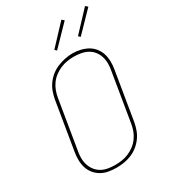

<svg xmlns="http://www.w3.org/2000/svg" viewBox="-230 -1074 1059 1195"><g transform="rotate(-30 300.0 -477.0)"><path d="M246 8Q217 8 189.5 3Q162 -2 138.5 -15.5Q115 -29 98 -50Q81 -71 73 -97Q65 -123 64.5 -151.5Q64 -180 69 -208L126 -553Q131 -580 140.5 -606Q150 -632 167 -655Q184 -678 207 -696Q230 -714 256.5 -724.5Q283 -735 310 -740.5Q337 -746 363 -746Q391 -746 419 -739.5Q447 -733 470.5 -720Q494 -707 511 -685.5Q528 -664 536 -638.5Q544 -613 544.5 -584Q545 -555 540 -527L483 -182Q478 -155 468.5 -129Q459 -103 442 -80Q425 -57 402 -39Q379 -21 352.5 -10.5Q326 0 299 4Q272 8 246 8ZM246 -11Q271 -11 295.5 -14.5Q320 -18 344 -28Q368 -38 389 -54Q410 -70 425.5 -91.5Q441 -113 449.5 -136.5Q458 -160 462 -185L519 -530Q524 -555 524 -581Q524 -607 516.5 -630.5Q509 -654 494 -673Q479 -692 457.5 -703.5Q436 -715 411 -719.5Q386 -724 361 -724Q336 -724 311.5 -720Q287 -716 263.5 -706Q240 -696 219 -680Q198 -664 183 -643Q168 -622 159.5 -598.5Q151 -575 147 -550L90 -205Q85 -180 85 -154.5Q85 -129 92.5 -105.5Q100 -82 114.5 -63Q129 -44 150 -32Q171 -20 196 -15.5Q221 -11 246 -11ZM460 -809 447 -821 579 -962 595 -948ZM290 -809 277 -821 409 -962 425 -948Z"/></g></svg>

Font: Iosevka Curly ThExObl
Style: Regular
Weight: 100
Width: 7
Italic angle: -9°
Monospace: yes
Designer: Belleve Invis
Foundry: Belleve Invis
Version: Version 11.1.0; ttfautohint (v1.8.3)